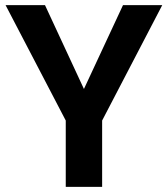

<svg xmlns="http://www.w3.org/2000/svg" viewBox="-20 -731 657 751"><path d="M156 -710.9 308.3 -383 461.1 -710.9H614.6L379.5 -259.5V0H237.2V-259.5L1.8 -710.9Z"/></svg>

Font: Vazirmatn
Style: Regular
Weight: 400
Designer: Saber Rastikerdar
Foundry: Saber Rastikerdar
Version: Version 33.003;September 2, 2022;FontCreator 14.0.0.2862 64-